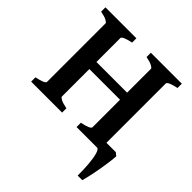

<svg xmlns="http://www.w3.org/2000/svg" viewBox="-213 -771 1124 1124"><g transform="rotate(45 349.0 -209.0)"><path d="M397 0V-35.6Q463.9 -49.3 463.9 -65.4V-549.3Q463.9 -555.2 448 -564Q432.1 -572.8 397 -579.6V-615.2H653.3V-579.6Q585.9 -565.4 585.9 -549.3V-54.7Q585.9 -41 653.3 -35.6V0ZM196.3 -293V-351.6H473.6V-293ZM21 0V-35.6Q87.9 -49.3 87.9 -65.4V-549.3Q87.9 -555.2 72 -564Q56.2 -572.8 21 -579.6V-615.2H277.3V-579.6Q210 -565.4 210 -549.3V-65.4Q210 -59.6 225.8 -51Q241.7 -42.5 277.3 -35.6V0ZM663.6 -58.6 682.6 -43Q680.7 -11.7 673.8 33.4Q667 78.6 658 123Q648.9 167.5 640.6 196.3H602.5Q603 146.5 599.1 101.6Q595.2 56.6 586.9 28.3Q578.6 0 566.4 0L585.9 -58.6Z"/></g></svg>

Font: Gentium Plus
Style: Bold
Weight: 700
Designer: Victor Gaultney, Annie Olsen, Iska Routamaa, Becca Hirsbrunner
Foundry: SIL International
Version: Version 6.101